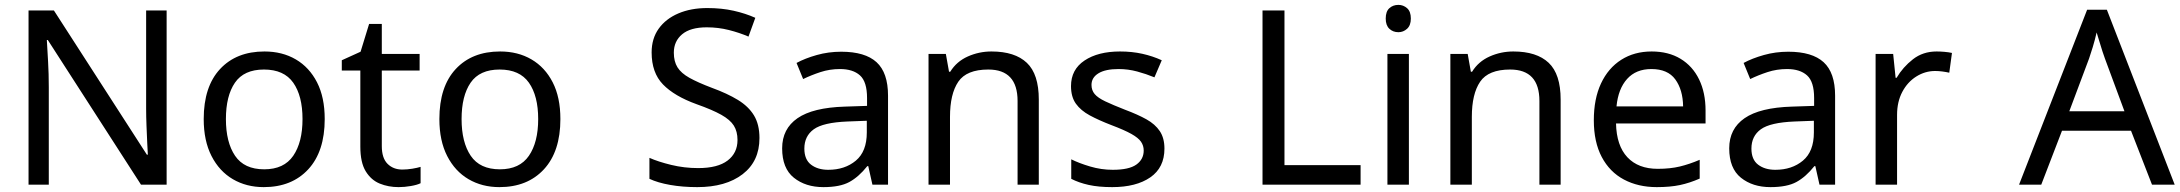

<svg xmlns="http://www.w3.org/2000/svg" viewBox="-20 -757 8935 787"><path d="M663 0H558L176 -593H172Q174 -558 177 -506Q180 -454 180 -399V0H97V-714H201L582 -123H586Q585 -139 583.5 -171Q582 -203 580.5 -241Q579 -279 579 -311V-714H663Z M1311 -269Q1311 -136 1243.5 -63Q1176 10 1061 10Q990 10 934.5 -22.5Q879 -55 847 -117.5Q815 -180 815 -269Q815 -402 882 -474Q949 -546 1064 -546Q1137 -546 1192.5 -513.5Q1248 -481 1279.5 -419.5Q1311 -358 1311 -269ZM906 -269Q906 -174 943.5 -118.5Q981 -63 1063 -63Q1144 -63 1182 -118.5Q1220 -174 1220 -269Q1220 -364 1182 -418Q1144 -472 1062 -472Q980 -472 943 -418Q906 -364 906 -269Z M1629 -62Q1649 -62 1670 -65.5Q1691 -69 1704 -73V-6Q1690 1 1664 5.5Q1638 10 1614 10Q1572 10 1536.5 -4.5Q1501 -19 1479 -55Q1457 -91 1457 -156V-468H1381V-510L1458 -545L1493 -659H1545V-536H1700V-468H1545V-158Q1545 -109 1568.5 -85.5Q1592 -62 1629 -62Z M2277 -269Q2277 -136 2209.5 -63Q2142 10 2027 10Q1956 10 1900.5 -22.5Q1845 -55 1813 -117.5Q1781 -180 1781 -269Q1781 -402 1848 -474Q1915 -546 2030 -546Q2103 -546 2158.5 -513.5Q2214 -481 2245.5 -419.5Q2277 -358 2277 -269ZM1872 -269Q1872 -174 1909.5 -118.5Q1947 -63 2029 -63Q2110 -63 2148 -118.5Q2186 -174 2186 -269Q2186 -364 2148 -418Q2110 -472 2028 -472Q1946 -472 1909 -418Q1872 -364 1872 -269Z M3093 -191Q3093 -96 3024 -43Q2955 10 2838 10Q2778 10 2727 1Q2676 -8 2642 -24V-110Q2678 -94 2731.5 -81Q2785 -68 2842 -68Q2922 -68 2962.5 -99Q3003 -130 3003 -183Q3003 -218 2988 -242Q2973 -266 2936.5 -286.5Q2900 -307 2835 -330Q2744 -363 2697.5 -411Q2651 -459 2651 -542Q2651 -599 2680 -639.5Q2709 -680 2760.5 -702Q2812 -724 2879 -724Q2938 -724 2987 -713Q3036 -702 3076 -684L3048 -607Q3011 -623 2967.5 -634Q2924 -645 2877 -645Q2810 -645 2776 -616.5Q2742 -588 2742 -541Q2742 -505 2757 -481Q2772 -457 2806 -438Q2840 -419 2898 -397Q2961 -374 3004.5 -347.5Q3048 -321 3070.5 -284Q3093 -247 3093 -191Z M3428 -545Q3526 -545 3573 -502Q3620 -459 3620 -365V0H3556L3539 -76H3535Q3500 -32 3461.5 -11Q3423 10 3355 10Q3282 10 3234 -28.5Q3186 -67 3186 -149Q3186 -229 3249 -272.5Q3312 -316 3443 -320L3534 -323V-355Q3534 -422 3505 -448Q3476 -474 3423 -474Q3381 -474 3343 -461.5Q3305 -449 3272 -433L3245 -499Q3280 -518 3328 -531.5Q3376 -545 3428 -545ZM3454 -259Q3354 -255 3315.5 -227Q3277 -199 3277 -148Q3277 -103 3304.5 -82Q3332 -61 3375 -61Q3443 -61 3488 -98.5Q3533 -136 3533 -214V-262Z M4044 -546Q4140 -546 4189 -499.5Q4238 -453 4238 -349V0H4151V-343Q4151 -472 4031 -472Q3942 -472 3908 -422Q3874 -372 3874 -278V0H3786V-536H3857L3870 -463H3875Q3901 -505 3947 -525.5Q3993 -546 4044 -546Z M4753 -148Q4753 -70 4695 -30Q4637 10 4539 10Q4483 10 4442.5 1Q4402 -8 4371 -24V-104Q4403 -88 4448.5 -74.5Q4494 -61 4541 -61Q4608 -61 4638 -82.5Q4668 -104 4668 -140Q4668 -160 4657 -176Q4646 -192 4617.5 -208Q4589 -224 4536 -244Q4484 -264 4447 -284Q4410 -304 4390 -332Q4370 -360 4370 -404Q4370 -472 4425.5 -509Q4481 -546 4571 -546Q4620 -546 4662.5 -536.5Q4705 -527 4742 -510L4712 -440Q4678 -454 4641 -464Q4604 -474 4565 -474Q4511 -474 4482.5 -456.5Q4454 -439 4454 -409Q4454 -387 4467 -371.5Q4480 -356 4510.5 -341.5Q4541 -327 4592 -307Q4643 -288 4679 -268Q4715 -248 4734 -219.5Q4753 -191 4753 -148Z M5155 0V-714H5245V-80H5557V0Z M5712 -737Q5732 -737 5747.5 -723.5Q5763 -710 5763 -681Q5763 -653 5747.5 -639Q5732 -625 5712 -625Q5690 -625 5675 -639Q5660 -653 5660 -681Q5660 -710 5675 -723.5Q5690 -737 5712 -737ZM5755 -536V0H5667V-536Z M6183 -546Q6279 -546 6328 -499.5Q6377 -453 6377 -349V0H6290V-343Q6290 -472 6170 -472Q6081 -472 6047 -422Q6013 -372 6013 -278V0H5925V-536H5996L6009 -463H6014Q6040 -505 6086 -525.5Q6132 -546 6183 -546Z M6750 -546Q6819 -546 6868.5 -516Q6918 -486 6944.5 -431.5Q6971 -377 6971 -304V-251H6604Q6606 -160 6650.5 -112.5Q6695 -65 6775 -65Q6826 -65 6865.5 -74.5Q6905 -84 6947 -102V-25Q6906 -7 6866 1.5Q6826 10 6771 10Q6695 10 6636.5 -21Q6578 -52 6545.5 -113.5Q6513 -175 6513 -264Q6513 -352 6542.5 -415Q6572 -478 6625.5 -512Q6679 -546 6750 -546ZM6749 -474Q6686 -474 6649.5 -433.5Q6613 -393 6606 -321H6879Q6878 -389 6847 -431.5Q6816 -474 6749 -474Z M7310 -545Q7408 -545 7455 -502Q7502 -459 7502 -365V0H7438L7421 -76H7417Q7382 -32 7343.5 -11Q7305 10 7237 10Q7164 10 7116 -28.5Q7068 -67 7068 -149Q7068 -229 7131 -272.5Q7194 -316 7325 -320L7416 -323V-355Q7416 -422 7387 -448Q7358 -474 7305 -474Q7263 -474 7225 -461.5Q7187 -449 7154 -433L7127 -499Q7162 -518 7210 -531.5Q7258 -545 7310 -545ZM7336 -259Q7236 -255 7197.5 -227Q7159 -199 7159 -148Q7159 -103 7186.5 -82Q7214 -61 7257 -61Q7325 -61 7370 -98.5Q7415 -136 7415 -214V-262Z M7918 -546Q7933 -546 7950.5 -544.5Q7968 -543 7981 -540L7970 -459Q7957 -462 7941.5 -464Q7926 -466 7912 -466Q7871 -466 7835 -443.5Q7799 -421 7777.5 -380.5Q7756 -340 7756 -286V0H7668V-536H7740L7750 -438H7754Q7780 -482 7821 -514Q7862 -546 7918 -546Z M8801 0 8715 -221H8432L8347 0H8256L8535 -717H8616L8894 0ZM8608 -517Q8605 -525 8598 -546Q8591 -567 8584.5 -589.5Q8578 -612 8574 -624Q8567 -593 8558 -563.5Q8549 -534 8543 -517L8462 -301H8688Z"/></svg>

Font: Noto Sans Linear A
Style: Regular
Weight: 400
Designer: Monotype Design Team
Foundry: Monotype Imaging Inc.
Version: Version 2.002; ttfautohint (v1.8.4.7-5d5b)